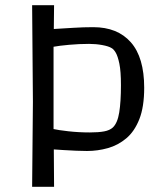

<svg xmlns="http://www.w3.org/2000/svg" viewBox="-20 -715 635 735"><path d="M103 0 106 -325 103 -695H187L186 -604Q221 -606 260 -608.5Q299 -611 337 -611Q430 -611 481 -553Q532 -495 532 -379Q532 -306 513.5 -259Q495 -212 463.5 -185.5Q432 -159 393 -148Q354 -137 313 -137Q296 -137 271.5 -138Q247 -139 224 -140.5Q201 -142 186 -143L187 0ZM324 -208Q357 -208 378.5 -212Q400 -216 412 -227Q430 -244 436.5 -285Q443 -326 443 -389Q443 -442 437 -471Q431 -500 423 -513.5Q415 -527 407 -531Q396 -538 371.5 -542.5Q347 -547 321 -547Q283 -547 244.5 -543.5Q206 -540 185 -536V-221Q202 -217 241.5 -212.5Q281 -208 324 -208Z"/></svg>

Font: Ruda
Style: Regular
Weight: 400
Designer: Mariela Monsalve and Angelina Sanchez
Foundry: Mariela Monsalve and Angelina Sanchez
Version: Version 2.000